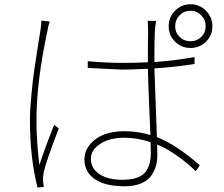

<svg xmlns="http://www.w3.org/2000/svg" viewBox="-20 -842 1040 892"><path d="M171.9 -746.1 210.9 -742.2Q204.1 -721.7 200.2 -698.2Q149.4 -461.9 149.4 -283.2Q149.4 -183.6 163.1 -75.2Q184.6 -143.6 231.4 -261.7L252.9 -245.1Q193.4 -89.8 183.6 -43.9Q178.7 -20.5 179.7 -2Q179.7 2 183.6 26.4L154.3 29.3Q119.1 -109.4 119.1 -282.2Q119.1 -331.1 125.5 -397.9Q131.8 -464.8 138.2 -510.3Q144.5 -555.7 155.3 -622.6Q166 -689.5 168 -702.1Q171.9 -726.6 171.9 -746.1ZM680.7 -131.8Q680.7 -162.1 679.7 -181.6Q618.2 -202.1 556.6 -202.1Q489.3 -202.1 445.8 -173.8Q402.3 -145.5 402.3 -103.5Q402.3 -59.6 441.4 -33.2Q480.5 -6.8 547.9 -6.8Q623 -6.8 651.9 -38.6Q680.7 -70.3 680.7 -131.8ZM883.8 -577.1V-544.9Q794.9 -530.3 697.3 -524.4Q697.3 -506.8 709 -205.1Q798.8 -169.9 908.2 -74.2L889.6 -46.9Q798.8 -132.8 710 -170.9Q710.9 -152.3 710.9 -119.1Q710.9 -93.8 704.6 -71.3Q698.2 -48.8 683.1 -26.4Q668 -3.9 636.2 9.8Q604.5 23.4 560.5 23.4Q467.8 23.4 419.9 -10.3Q372.1 -43.9 372.1 -101.6Q372.1 -154.3 421.4 -193.4Q470.7 -232.4 559.6 -232.4Q618.2 -232.4 678.7 -214.8Q667 -487.3 667 -522.5Q586.9 -518.6 546.9 -518.6Q539.1 -518.6 387.7 -526.4V-557.6Q475.6 -549.8 549.8 -549.8Q608.4 -549.8 667 -552.7Q667 -654.3 668 -689.5Q668 -730.5 666 -745.1H705.1Q700.2 -714.8 699.2 -690.4Q697.3 -656.2 697.3 -553.7Q801.8 -561.5 883.8 -577.1ZM865.2 -650.4Q894.5 -650.4 915 -670.4Q935.5 -690.4 935.5 -719.7Q935.5 -750 915 -771Q894.5 -792 865.2 -792Q835 -792 814.5 -771Q793.9 -750 793.9 -719.7Q793.9 -690.4 814.5 -670.4Q835 -650.4 865.2 -650.4ZM763.7 -719.7Q763.7 -762.7 793.5 -792.5Q823.2 -822.3 865.2 -822.3Q907.2 -822.3 937 -792Q966.8 -761.7 966.8 -719.7Q966.8 -677.7 937 -648.4Q907.2 -619.1 865.2 -619.1Q823.2 -619.1 793.5 -648.4Q763.7 -677.7 763.7 -719.7Z"/></svg>

Font: Gen Shin Gothic Monospace ExtraLight
Style: Regular
Weight: 200
Designer: [Source Han Sans]
Ryoko NISHIZUKA  (kana & ideographs); Paul D. Hunt (Latin, Greek & Cyrillic); Wenlong ZHANG  (bopomofo
Version: Version 1.002.20150607